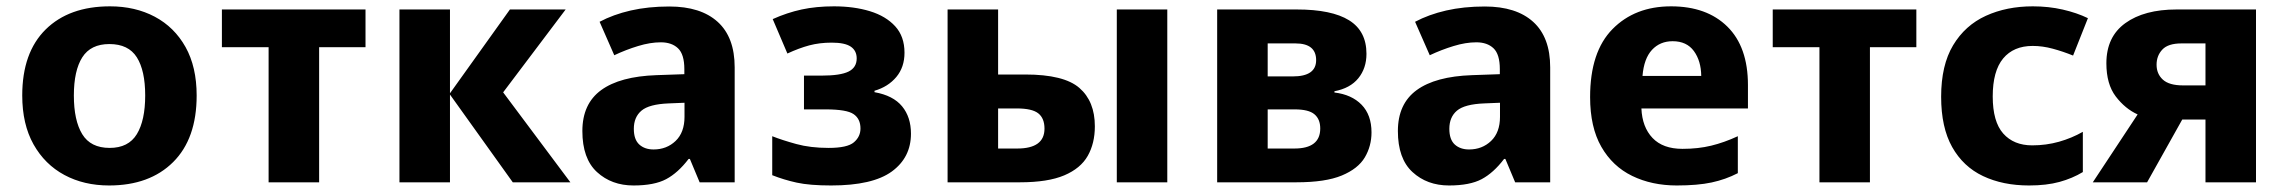

<svg xmlns="http://www.w3.org/2000/svg" viewBox="-20 -564 7077 594"><path d="M588.4 -268.6Q588.4 -134.8 515.6 -62.5Q442.9 9.8 317.4 9.8Q239.7 9.8 179.2 -22.7Q118.7 -55.2 83.7 -117.4Q48.8 -179.7 48.8 -268.6Q48.8 -401.4 121.3 -472.9Q193.8 -544.4 320.3 -544.4Q398.4 -544.4 459 -512.2Q519.5 -480 554 -418.5Q588.4 -356.9 588.4 -268.6ZM208.5 -268.6Q208.5 -191.4 234.4 -148.9Q260.3 -106.4 319.3 -106.4Q377.4 -106.4 403.3 -148.9Q429.2 -191.4 429.2 -268.6Q429.2 -345.7 403.3 -386.7Q377.4 -427.7 318.4 -427.7Q260.7 -427.7 234.6 -386.7Q208.5 -345.7 208.5 -268.6Z M1110.8 -534.7V-418H967.3V0H811V-418H666.5V-534.7Z M1372.1 -275.4 1557.6 -534.7H1730L1536.6 -278.3L1744.6 0H1566.4L1372.1 -271.5V0H1215.8V-534.7H1372.1Z M2050.8 -543.9Q2147.9 -543.9 2200.4 -496.3Q2252.9 -448.7 2252.9 -355.5V0H2144.5L2114.3 -72.3H2110.4Q2077.6 -29.3 2041 -9.8Q2004.4 9.8 1939.9 9.8Q1872.1 9.8 1826.9 -31.7Q1781.7 -73.2 1781.7 -158.7Q1781.7 -242.7 1839.8 -285.2Q1897.9 -327.6 2011.2 -331.5L2097.2 -334.5V-350.1Q2097.2 -396 2077.6 -414.6Q2058.1 -433.1 2024.4 -433.1Q1991.7 -433.1 1954.1 -421.6Q1916.5 -410.2 1880.4 -393.1L1835 -496.6Q1877 -519 1931.2 -531.5Q1985.4 -543.9 2050.8 -543.9ZM2097.7 -246.1 2048.8 -244.1Q1988.3 -241.7 1964.6 -221.7Q1940.9 -201.7 1940.9 -165.5Q1940.9 -132.3 1957.8 -116.9Q1974.6 -101.6 2002 -101.6Q2042.5 -101.6 2070.1 -127.9Q2097.7 -154.3 2097.7 -202.6Z M2560.1 -544.4Q2622.1 -544.4 2671.4 -529.3Q2720.7 -514.2 2749.5 -482.7Q2778.3 -451.2 2778.3 -400.9Q2778.3 -356 2752.9 -325.7Q2727.5 -295.4 2685.5 -283.2V-278.8Q2743.2 -268.6 2770.8 -235.1Q2798.3 -201.7 2798.3 -150.4Q2798.3 -76.7 2739 -33.4Q2679.7 9.8 2551.3 9.8Q2484.9 9.8 2444.8 1Q2404.8 -7.8 2369.1 -22V-142.6Q2399.9 -130.4 2443.6 -118.4Q2487.3 -106.4 2543.5 -106.4Q2601.6 -106.4 2621.8 -123.8Q2642.1 -141.1 2642.1 -166.5Q2642.1 -196.3 2620.8 -210.9Q2599.6 -225.6 2534.2 -225.6H2467.3V-330.1H2522.5Q2579.6 -330.1 2605 -342.5Q2630.4 -355 2630.4 -383.3Q2630.4 -407.2 2612.1 -419.7Q2593.8 -432.1 2553.2 -432.1Q2515.6 -432.1 2483.6 -423.6Q2451.7 -415 2416 -398.4L2370.6 -504.9Q2415 -524.9 2460.2 -534.7Q2505.4 -544.4 2560.1 -544.4Z M3135.7 0H2911.6V-534.7H3067.9V-333.5H3151.9Q3271.5 -333.5 3319.3 -292Q3367.2 -250.5 3367.2 -173.3Q3367.2 -120.6 3345.2 -81.8Q3323.2 -43 3272.5 -21.5Q3221.7 0 3135.7 0ZM3591.3 0H3435.1V-534.7H3591.3ZM3067.9 -104.5H3127Q3211.4 -104.5 3211.4 -166Q3211.4 -198.2 3192.1 -213.4Q3172.9 -228.5 3126 -228.5H3067.9Z M4207.5 -397.5Q4207.5 -353 4182.4 -322Q4157.2 -291 4108.4 -281.7V-277.8Q4161.6 -271.5 4192.4 -240Q4223.1 -208.5 4223.1 -154.3Q4223.1 -112.3 4202.4 -77.1Q4181.6 -42 4131.1 -21Q4080.6 0 3990.7 0H3745.6V-534.7H3991.7Q4100.1 -534.7 4153.8 -501.2Q4207.5 -467.8 4207.5 -397.5ZM4051.8 -377.9Q4051.8 -429.7 3987.8 -429.7H3901.9V-327.6H3979.5Q4051.8 -327.6 4051.8 -377.9ZM4064.5 -166.5Q4064.5 -195.3 4046.6 -210.4Q4028.8 -225.6 3985.4 -225.6H3901.9V-104.5H3984.4Q4064.5 -104.5 4064.5 -166.5Z M4573.7 -543.9Q4670.9 -543.9 4723.4 -496.3Q4775.9 -448.7 4775.9 -355.5V0H4667.5L4637.2 -72.3H4633.3Q4600.6 -29.3 4564 -9.8Q4527.3 9.8 4462.9 9.8Q4395 9.8 4349.9 -31.7Q4304.7 -73.2 4304.7 -158.7Q4304.7 -242.7 4362.8 -285.2Q4420.9 -327.6 4534.2 -331.5L4620.1 -334.5V-350.1Q4620.1 -396 4600.6 -414.6Q4581.1 -433.1 4547.4 -433.1Q4514.6 -433.1 4477.1 -421.6Q4439.5 -410.2 4403.3 -393.1L4357.9 -496.6Q4399.9 -519 4454.1 -531.5Q4508.3 -543.9 4573.7 -543.9ZM4620.6 -246.1 4571.8 -244.1Q4511.2 -241.7 4487.5 -221.7Q4463.9 -201.7 4463.9 -165.5Q4463.9 -132.3 4480.7 -116.9Q4497.6 -101.6 4524.9 -101.6Q4565.4 -101.6 4593 -127.9Q4620.6 -154.3 4620.6 -202.6Z M5149.9 -544.4Q5260.3 -544.4 5324 -481.7Q5387.7 -418.9 5387.7 -300.8V-228.5H5058.1Q5060.5 -170.9 5092.5 -137.2Q5124.5 -103.5 5185.1 -103.5Q5233.9 -103.5 5273.9 -113.3Q5314 -123 5356.4 -142.6V-28.3Q5318.8 -8.8 5275.4 0.5Q5231.9 9.8 5167.5 9.8Q5090.3 9.8 5029.5 -19.8Q4968.8 -49.3 4934.1 -109.9Q4899.4 -170.4 4899.4 -263.7Q4899.4 -403.8 4968.8 -474.1Q5038.1 -544.4 5149.9 -544.4ZM5154.8 -436.5Q5115.7 -436.5 5090.8 -409.7Q5065.9 -382.8 5061.5 -329.1H5243.2Q5242.7 -375.5 5220.5 -406Q5198.2 -436.5 5154.8 -436.5Z M5908.7 -534.7V-418H5765.1V0H5608.9V-418H5464.4V-534.7Z M6257.3 9.8Q6176.3 9.8 6115 -19.3Q6053.7 -48.3 6019.5 -109.1Q5985.4 -169.9 5985.4 -264.6Q5985.4 -362.3 6022.5 -424.1Q6059.6 -485.8 6123.8 -515.1Q6188 -544.4 6269 -544.4Q6317.9 -544.4 6361.6 -534.4Q6405.3 -524.4 6439.5 -507.8L6393.6 -392.1Q6362.3 -404.8 6330.8 -413.3Q6299.3 -421.9 6268.6 -421.9Q6209.5 -421.9 6177.2 -383.1Q6145 -344.2 6145 -265.6Q6145 -187.5 6177.5 -150.9Q6210 -114.3 6267.1 -114.3Q6310.5 -114.3 6350.1 -125.5Q6389.6 -136.7 6423.8 -156.2V-31.7Q6391.6 -12.2 6351.6 -1.2Q6311.5 9.8 6257.3 9.8Z M6731.4 -194.3 6622.6 0H6454.6L6593.3 -210Q6554.7 -227.5 6525.6 -265.6Q6496.6 -303.7 6496.6 -368.2Q6496.6 -450.2 6555.2 -492.4Q6613.8 -534.7 6713.9 -534.7H6959.5V0H6803.2V-194.3ZM6651.9 -363.8Q6651.9 -335.4 6671.4 -317.6Q6690.9 -299.8 6733.9 -299.8H6803.2V-429.7H6729Q6687.5 -429.7 6669.7 -410.6Q6651.9 -391.6 6651.9 -363.8Z"/></svg>

Font: Lunasima
Style: Bold
Weight: 700
Designer: The DocRepair Project, Monotype Design Team
Foundry: Google
Version: Version 2.009